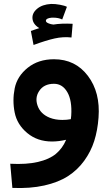

<svg xmlns="http://www.w3.org/2000/svg" viewBox="-20 -733 555 978"><path d="M43 224.1 32.2 101.1Q114.7 105.5 172.9 92Q231 78.6 264.6 50.8Q298.3 22.9 316.9 -21Q278.3 -12.2 245.1 -12.2Q170.4 -12.2 118.7 -55.4Q66.9 -98.6 54.7 -160.2Q42.5 -221.7 54.9 -283.2Q67.4 -344.7 121.3 -387.9Q175.3 -431.2 254.9 -431.2Q363.8 -431.2 427.7 -346.7Q491.7 -262.2 481.9 -133.8Q477.1 -68.8 460 -14.9Q442.9 39.1 408.9 85.9Q375 132.8 326.2 164.3Q277.3 195.8 205.3 211.9Q133.3 228 43 224.1ZM150.9 -503.9 137.2 -575.2Q142.6 -577.1 157.5 -582.3Q172.4 -587.4 180.2 -589.8Q148.4 -608.9 145.5 -637.5Q142.6 -666 168.9 -688.2Q195.3 -710.4 240.2 -712.9Q261.2 -713.4 285.9 -708.7Q310.5 -704.1 320.8 -698.2L296.9 -633.8Q277.8 -643.1 251 -643.1H244.1Q215.8 -640.6 213.9 -628.9Q211.9 -619.6 229 -613.3Q238.3 -609.4 252 -607.9Q293 -614.7 350.1 -611.8L344.2 -542Q302.2 -546.9 258.3 -537.1Q214.4 -527.3 150.9 -503.9ZM254.9 -306.2Q202.6 -306.2 178.7 -268.1Q157.2 -234.9 171.4 -194.8Q186 -152.3 233.4 -133.3Q261.7 -122.1 297.9 -122.1Q320.8 -122.1 340.8 -126Q342.8 -137.7 342.8 -144Q347.7 -220.7 323 -263.4Q298.3 -306.2 254.9 -306.2Z"/></svg>

Font: LT Superior
Style: Bold
Weight: 400
Designer: Daniel Lyons
Foundry: LyonsType
Version: Version 1.000